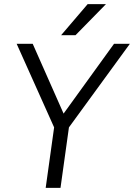

<svg xmlns="http://www.w3.org/2000/svg" viewBox="-20 -913 651 933"><path d="M611 -700 315 -294 274 0H202L243 -294L61 -700H139L289 -361L534 -700ZM406 -893H495L347 -742H277Z"/></svg>

Font: Krub
Style: Italic
Weight: 400
Italic angle: -8°
Designer: Ekaluck Peanpanawate
Foundry: Cadson Demak Co.,Ltd.
Version: Version 1.000; ttfautohint (v1.6)